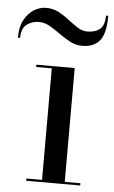

<svg xmlns="http://www.w3.org/2000/svg" viewBox="-94 -723 450 758"><g transform="rotate(5 131.0 -343.5)"><path d="M34 -629Q9 -629 -12.5 -614Q-34 -599 -34 -560H-43Q-43 -602.5 -27.8 -630.8Q-12.5 -659 10.8 -673Q34 -687 58.5 -687Q86 -687 108.5 -675Q131 -663 150.5 -647.5Q170 -632 189 -620Q208 -608 228 -608Q258.5 -608 277.2 -623Q296 -638 296 -677H305Q305 -606 281.5 -578Q258 -550 213.5 -550Q187 -550 164.2 -562Q141.5 -574 120.2 -589.5Q99 -605 78 -617Q57 -629 34 -629ZM39 -9H101V-451H39V-460H191V-9H253V0H39Z"/></g></svg>

Font: Bodoni* 24pt
Style: Regular
Weight: 400
Version: Version 2.3